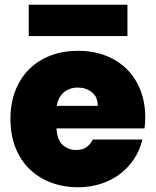

<svg xmlns="http://www.w3.org/2000/svg" viewBox="-20 -782 656 809"><path d="M308 -413Q273 -413 249.5 -393.5Q226 -374 219 -336H392Q392 -374 367 -393.5Q342 -413 308 -413ZM580 -194Q570 -151 546 -114Q522 -77 487 -50Q452 -23 406.5 -8Q361 7 309 7Q247 7 194.5 -13Q142 -33 104 -70Q66 -107 45 -160.5Q24 -214 24 -281Q24 -348 45 -401Q66 -454 103.5 -491Q141 -528 193.5 -548Q246 -568 309 -568Q371 -568 423 -548.5Q475 -529 512.5 -492.5Q550 -456 571 -404Q592 -352 592 -287Q592 -263 589 -241H218Q221 -192 244.5 -171Q268 -150 301 -150Q330 -150 346.5 -163.5Q363 -177 371 -194ZM101 -762H517V-630H101Z"/></svg>

Font: SVN-Poppins ExtraBold
Style: Regular
Weight: 800
Designer: Ninad Kale (Devanagari), Jonny Pinhorn (Latin)
Foundry: Indian Type Foundry
Version: Version 3.002 2017; ttfautohint (v1.8.3)